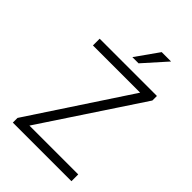

<svg xmlns="http://www.w3.org/2000/svg" viewBox="-266 -1040 1150 1150"><g transform="rotate(45 309.0 -464.5)"><path d="M69 0V-39.5L481.5 -666H81.5V-723H566.5V-684.5L152 -57.5H565.5V0ZM401 -929H480.5L350.5 -783.5H298Z"/></g></svg>

Font: Public Sans ExtraLight
Style: Regular
Weight: 250
Designer: The Public Sans Project Authors: Dan O. Williams and USWDS (Libre Franklin designed by Pablo Impallari and Rodrigo Fuenz
Version: Version 1.007